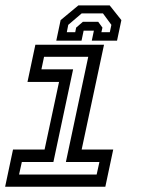

<svg xmlns="http://www.w3.org/2000/svg" viewBox="-20 -710 536 730"><path d="M-0.5 0 29.5 -141.5H149.5L204.5 -398.5H84.5L114.5 -540H375.5L290.5 -141.5H410.5L380.5 0ZM52.5 -46.5H347.5L358 -94H230.5L315.5 -494H147.5L137.5 -446.5H258L183 -94H63ZM397 -689.5 441.5 -633.5 425 -555.5H329L337 -593.5H298L290 -555.5H194L210.5 -633.5L278 -689.5ZM371.5 -659H290.5L239.5 -615.5L234 -587.5H266L269.5 -605L295 -627H353.5L369.5 -605L365.5 -587.5H397.5L403.5 -615.5Z"/></svg>

Font: Tourney Thin Medium
Style: Italic
Weight: 500
Italic angle: -12°
Version: Version 1.015